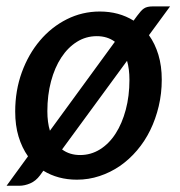

<svg xmlns="http://www.w3.org/2000/svg" viewBox="-22 -554 562 600"><path d="M172 -87Q195.5 -69.5 228.5 -69.5Q262 -69.5 290.5 -87.2Q319 -105 339.2 -136.5Q359.5 -168 371 -211Q382.5 -254 382.5 -304.5Q382.5 -338.5 375 -364ZM337 -423.5Q313.5 -441 280.5 -441Q246.5 -441 218.2 -423.2Q190 -405.5 169.5 -374.2Q149 -343 137.5 -300Q126 -257 126 -206.5Q126 -189 128 -173.8Q130 -158.5 134 -145.5ZM443.5 -444Q462.5 -417.5 473 -382.8Q483.5 -348 483.5 -305Q483.5 -262 474 -222Q464.5 -182 447.5 -147.2Q430.5 -112.5 406.2 -84Q382 -55.5 352.5 -35.2Q323 -15 289 -3.8Q255 7.5 218.5 7.5Q159 7.5 113.5 -20.5L103 -6Q90 11.5 72.5 19Q55 26.5 38 26.5H-1.5L65.5 -65.5Q46.5 -92.5 36 -127.2Q25.5 -162 25.5 -205.5Q25.5 -271 46.2 -328Q67 -385 102.8 -427.2Q138.5 -469.5 186.8 -493.8Q235 -518 290 -518Q349.5 -518 395.5 -489.5L406.5 -504.5Q412.5 -512.5 417.5 -518.2Q422.5 -524 427.8 -527.5Q433 -531 439.8 -532.5Q446.5 -534 456 -534H509.5Z"/></svg>

Font: Lato SemiBold
Style: Italic
Weight: 600
Italic angle: -7°
Designer: Lukasz Dziedzic with Adam Twardoch and Botio Nikoltchev
Foundry: tyPoland Lukasz Dziedzic
Version: Version 2.015; 2015-08-06; http://www.latofonts.com/